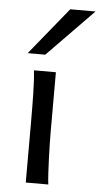

<svg xmlns="http://www.w3.org/2000/svg" viewBox="-55 -816 444 850"><g transform="rotate(5 167.0 -390.5)"><path d="M183.1 -231.9Q183.1 -208.5 183.8 -176.5Q184.6 -144.5 185.8 -111.8Q187 -79.1 188.7 -49.3Q190.4 -19.5 192.9 0H92.8V-258.8Q92.8 -294.4 92.5 -329.1Q92.3 -363.8 91.6 -394.8Q90.8 -425.8 89.4 -452.4Q87.9 -479 85.4 -498H183.1ZM334.5 -781.2 129.4 -571.3H51.3L222.2 -781.2Z"/></g></svg>

Font: Andika APac
Style: Regular
Weight: 400
Designer: Victor Gaultney, Annie Olsen, Julie Remington, Don Collingsworth, Eric Hays, Becca Hirsbrunner
Foundry: SIL International
Version: Version 5.000